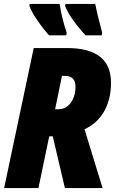

<svg xmlns="http://www.w3.org/2000/svg" viewBox="-20 -959 589 979"><path d="M416 -779H499L501 -792C483 -859 471 -909 466 -939H314L312 -929C324 -891 372 -826 416 -779ZM230 -779H318L320 -792C304 -839 290 -897 284 -939H131L130 -929C141 -893 192 -821 230 -779ZM1 0H176L231 -264H249L311 0H503L411 -300C487 -334 546 -412 546 -537C546 -653 474 -714 322 -714H152ZM278 -402H261L296 -572H312C349 -572 365 -551 365 -517C365 -456 333 -402 278 -402Z"/></svg>

Font: Noto Sans Condensed Black
Style: Italic
Weight: 900
Width: 3
Italic angle: -12°
Designer: Monotype Design Team
Foundry: Monotype Imaging Inc.
Version: Version 2.013